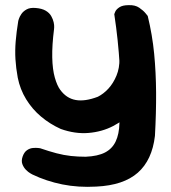

<svg xmlns="http://www.w3.org/2000/svg" viewBox="-20 -513 664 746"><path d="M354 212Q284 216 222 203.5Q160 191 106 165Q106 165 98 160.5Q90 156 81 147Q72 138 67 125Q62 112 68 95Q74 78 85 70.5Q96 63 108 62Q120 61 128 62Q136 63 136 63Q171 75 199.5 82.5Q228 90 255.5 93Q283 96 313 96Q360 94 388 79.5Q416 65 429.5 36.5Q443 8 444 -34Q448 -102 448 -157Q448 -212 445 -260.5Q442 -309 437 -357Q432 -405 424 -458Q424 -458 427.5 -467Q431 -476 443.5 -484.5Q456 -493 480 -493Q505 -494 521 -483Q537 -472 545.5 -461.5Q554 -451 554 -451Q572 -377 579 -304Q586 -231 586.5 -153Q587 -75 582 15Q571 109 515.5 158Q460 207 354 212ZM216 -12Q174 -31 139.5 -60Q105 -89 81.5 -127.5Q58 -166 49 -211Q42 -249 40 -283Q38 -317 41 -353Q44 -389 51 -432Q51 -432 53.5 -440Q56 -448 63 -458.5Q70 -469 83.5 -476.5Q97 -484 119 -482Q143 -480 157.5 -471.5Q172 -463 179 -450.5Q186 -438 188.5 -426.5Q191 -415 190.5 -407.5Q190 -400 190 -400Q182 -337 183 -290Q184 -243 193 -211.5Q202 -180 214 -164Q238 -131 274 -124.5Q310 -118 360 -137Q382 -148 401 -168.5Q420 -189 432.5 -219Q445 -249 444 -285L546 -325Q560 -244 545 -183Q530 -122 492 -78Q463 -46 420 -23.5Q377 -1 324.5 3.5Q272 8 216 -12Z"/></svg>

Font: Sour Gummy Black SemiBold
Style: Regular
Weight: 600
Version: Version 1.000